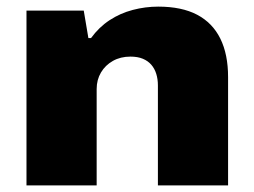

<svg xmlns="http://www.w3.org/2000/svg" viewBox="-20 -560 768 580"><path d="M60 0V-528H233L247 -445H255Q279 -478 311 -499Q343 -520 381 -530Q419 -540 458 -540Q529 -540 575.5 -515.5Q622 -491 645.5 -443.5Q669 -396 669 -327V0H457V-302Q457 -321 452 -337Q447 -353 437 -364.5Q427 -376 411.5 -382.5Q396 -389 374 -389Q344 -389 321 -376Q298 -363 285 -341Q272 -319 272 -291V0Z"/></svg>

Font: Archivo SemiBold SemiExpanded Black
Style: Regular
Weight: 900
Width: 6
Version: Version 2.001